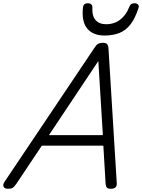

<svg xmlns="http://www.w3.org/2000/svg" viewBox="-74 -1155 879 1189"><path d="M-24 14Q-45 14 -51.5 1.5Q-58 -11 -46 -29L511 -859Q522 -877 533.5 -883.5Q545 -890 564 -890Q580 -890 588.5 -882.5Q597 -875 598 -851L649 -22Q651 -5 642 4.5Q633 14 612 14Q594 14 588 7Q582 0 580 -17L566 -253H185L28 -18Q14 2 5 8Q-4 14 -24 14ZM229 -318H563L535 -777ZM573 -935Q501 -935 465.5 -979Q430 -1023 440 -1111Q442 -1123 449.5 -1129Q457 -1135 470 -1135Q483 -1135 490.5 -1128.5Q498 -1122 498 -1111Q495 -1056 518 -1030.5Q541 -1005 583 -1005Q634 -1005 670.5 -1033.5Q707 -1062 725 -1109Q731 -1124 738.5 -1129.5Q746 -1135 759 -1135Q773 -1135 780.5 -1127Q788 -1119 784 -1107Q764 -1043 735 -1005Q706 -967 666 -951Q626 -935 573 -935Z"/></svg>

Font: Playwrite DK Loopet Light
Style: Regular
Weight: 300
Version: Version 1.003